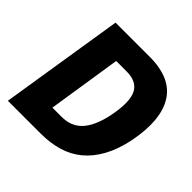

<svg xmlns="http://www.w3.org/2000/svg" viewBox="-179 -867 1030 1030"><g transform="rotate(45 335.5 -352.5)"><path d="M20 0 132 -705H391Q553 -705 614.5 -606Q676 -507 640 -322Q622 -235 588 -173.5Q554 -112 507 -73.5Q460 -35 400 -17.5Q340 0 268 0ZM215 -143H283Q320 -143 348.5 -154Q377 -165 399 -188Q421 -211 438 -248.5Q455 -286 466 -340Q489 -457 463 -509.5Q437 -562 359 -562H280Z"/></g></svg>

Font: Nunito Sans 10pt Condensed Black
Style: Italic
Weight: 900
Width: 3
Italic angle: -9°
Designer: Vernon Adams
Foundry: Vernon Adams
Version: Version 3.101;gftools[0.9.27]